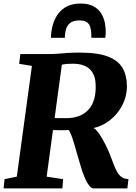

<svg xmlns="http://www.w3.org/2000/svg" viewBox="-22 -1042 754 1062"><path d="M-2 0 3 -51 71 -65 154.5 -677.5 84 -689 90.5 -743H241.5Q274 -743 297.8 -745Q321.5 -747 349 -749Q376.5 -751 419 -751Q519.5 -751 576.2 -728.8Q633 -706.5 656.5 -664.8Q680 -623 680 -564.5Q680 -504.5 649.2 -450.5Q618.5 -396.5 565.5 -362.8Q512.5 -329 445 -328.5L485.5 -335.5Q498.5 -336.5 513.8 -318.8Q529 -301 544 -274.5Q559 -248 571 -222Q583 -196 589 -179.5Q599 -154 607.5 -131.2Q616 -108.5 626.2 -90.5Q636.5 -72.5 651.2 -62.2Q666 -52 688.5 -51.5L682.5 0H495.5Q483.5 0 471.8 -14.8Q460 -29.5 450 -52Q440 -74.5 432 -98Q421 -132 411 -167.8Q401 -203.5 391.5 -235.8Q382 -268 373.5 -291.2Q365 -314.5 357 -323Q354.5 -322.5 343.2 -322Q332 -321.5 316.8 -321.8Q301.5 -322 286.5 -322.2Q271.5 -322.5 261 -322.5L268 -389.5Q276.5 -389 290.2 -388.8Q304 -388.5 318.8 -388.5Q333.5 -388.5 345.2 -388.5Q357 -388.5 361 -389Q396 -391.5 423.8 -404Q451.5 -416.5 470.8 -439.2Q490 -462 499.5 -495.8Q509 -529.5 507 -575Q505 -633 472.5 -661.2Q440 -689.5 383.5 -689.5Q374 -689.5 358.5 -689Q343 -688.5 326.2 -685.5Q309.5 -682.5 295.5 -675.5L324.5 -716L236 -65L327 -51L323 0ZM422.5 -1022.5Q467.5 -1022.5 495.2 -1007.2Q523 -992 537.8 -967.8Q552.5 -943.5 557.8 -916.5Q563 -889.5 563 -865.5Q563 -857.5 562.2 -849Q561.5 -840.5 560 -833H483.5Q483.5 -838 483.2 -842.8Q483 -847.5 483 -852Q482.5 -875.5 477.2 -892.8Q472 -910 458.2 -919.5Q444.5 -929 417.5 -929Q381.5 -929 364.2 -913.5Q347 -898 341.8 -875.8Q336.5 -853.5 336.5 -833H260Q260 -841.5 260.5 -849.2Q261 -857 262 -865Q268 -911.5 287.5 -947Q307 -982.5 340.8 -1002.5Q374.5 -1022.5 422.5 -1022.5Z"/></svg>

Font: Merriweather Light 18pt Black
Style: Italic
Weight: 900
Italic angle: -7.8°
Version: Version 2.101